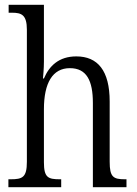

<svg xmlns="http://www.w3.org/2000/svg" viewBox="-20 -780 570 800"><path d="M15 0H235V-33H230C180 -33 163 -40 163 -104V-325C163 -434 199 -496 271 -496C341 -496 367 -444 367 -351V0H507V-33H501C452 -33 437 -42 437 -106V-357C437 -486 387 -545 298 -545C225 -545 185 -505 163 -453H159C160 -463 163 -496 163 -523V-760H16V-727H30C70 -727 92 -718 92 -656V-106C92 -41 74 -33 24 -33H15Z"/></svg>

Font: Noto Serif Armenian Condensed Light
Style: Regular
Weight: 300
Width: 3
Designer: Monotype Design Team
Foundry: Monotype Imaging Inc.
Version: Version 2.008